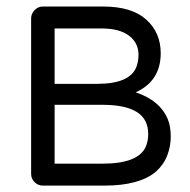

<svg xmlns="http://www.w3.org/2000/svg" viewBox="-20 -579 594 599"><path d="M481.4 -413.1Q481.4 -326.2 403.3 -291Q479.5 -265.6 503.9 -206.1Q512.7 -183.6 512.7 -152.8Q512.7 -122.1 501.5 -93.3Q490.2 -64.5 465.8 -43Q414.1 0 306.6 0H113.3Q98.6 0 87.9 -10.7Q77.1 -21.5 77.1 -36.1V-521.5Q77.1 -536.1 87.9 -547.4Q98.6 -558.6 113.3 -558.6H302.7Q390.6 -558.6 436 -518.1Q481.4 -477.5 481.4 -413.1ZM412.1 -408.2Q412.1 -445.3 382.3 -467.8Q352.5 -490.2 296.9 -490.2H150.4V-317.4H283.2Q386.7 -317.4 406.2 -372.1Q412.1 -388.7 412.1 -408.2ZM299.8 -68.4Q413.1 -68.4 435.5 -123Q442.4 -140.6 442.4 -160.2Q442.4 -208 406.2 -230Q370.1 -252 300.8 -252H150.4V-68.4Z"/></svg>

Font: NTR
Style: Regular
Weight: 400
Designer: Purushoth Kumar Guthula
Foundry: Silicon Andhra, USA.
Version: Version 1.0.5; ttfautohint (v1.2.25-373a) -l 7 -r 28 -G 50 -